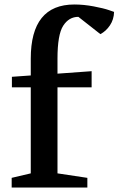

<svg xmlns="http://www.w3.org/2000/svg" viewBox="-20 -835 528 855"><path d="M32 0V-43L117 -63V-446H33V-493L117 -499V-574Q117 -815 311 -815Q353 -815 397.5 -806.5Q442 -798 465 -790L488 -782Q487 -748 469.5 -722Q452 -696 427 -683L329 -760Q287 -760 261.5 -720.5Q236 -681 236 -574V-507L388 -518V-446H236V-63L369 -43V0Z"/></svg>

Font: Volkhov
Style: Regular
Weight: 400
Designer: Cyreal (www.cyreal.org)
Foundry: Cyreal (www.cyreal.org)
Version: Version 1.010